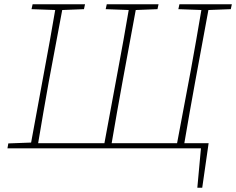

<svg xmlns="http://www.w3.org/2000/svg" viewBox="-20 -696 1108 901"><path d="M817 -653 822 -676H1068L1063 -653L958 -649L896 -313Q883 -241 870 -168.5Q857 -96 845 -24H959L929 185H906L923 0H15L19 -23L126 -27L188 -364Q215 -507 239 -649L128 -653L133 -676H379L374 -653L272 -649L209 -313Q196 -241 183.5 -168.5Q171 -96 159 -24H470L533 -364Q560 -507 584 -649L476 -653L481 -676H724L719 -653L617 -649L555 -313Q542 -241 529 -168.5Q516 -96 504 -24H811L875 -364Q888 -435 900.5 -506.5Q913 -578 925 -649Z"/></svg>

Font: Source Serif 4 SmText ExtraLight
Style: Italic
Weight: 200
Italic angle: -12°
Designer: Frank Grießhammer
Foundry: Adobe
Version: Version 4.005;hotconv 1.1.0;makeotfexe 2.6.0